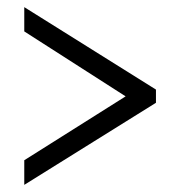

<svg xmlns="http://www.w3.org/2000/svg" viewBox="-20 -627 506 538"><path d="M48 -109 417 -339V-376L48 -607V-539L332 -357L48 -178Z"/></svg>

Font: Noto Serif Georgian Condensed Medium
Style: Regular
Weight: 500
Width: 3
Designer: Monotype Design Team, Akaki Razmadze
Foundry: Google LLC
Version: Version 2.003